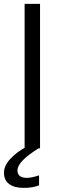

<svg xmlns="http://www.w3.org/2000/svg" viewBox="-23 -751 323 972"><path d="M101.6 0V-731.4H179.7V0ZM-2.9 124Q-2.9 86.9 30.3 52.2Q63.5 17.6 102.5 -2.9H176.8Q65.4 65.4 65.4 111.3Q65.4 149.4 112.3 149.4Q136.7 149.4 174.8 136.7V187.5Q141.6 200.2 97.7 200.2Q48.8 200.2 22.9 180.2Q-2.9 160.2 -2.9 124Z"/></svg>

Font: Gothic A1
Style: Regular
Weight: 400
Designer: HanYang I&C Co.,Ltd.
Foundry: HanYang I&C Co.,Ltd.
Version: Version 2.50